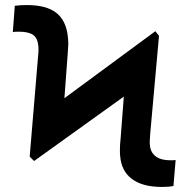

<svg xmlns="http://www.w3.org/2000/svg" viewBox="-20 -737 751 767"><path d="M98.6 -111.3 132.8 -520.5Q133.8 -527.3 133.8 -539.1Q133.8 -550.8 132.8 -555.7Q129.9 -585 112.1 -597.7Q94.2 -610.4 55.7 -610.4Q47.4 -610.4 41.3 -610.1Q35.2 -609.9 31.2 -608.4L39.1 -713.9Q59.6 -716.8 86.9 -716.8Q165 -716.8 204.6 -686Q244.1 -655.3 251 -590.8Q252.9 -573.2 252.9 -561.5Q252.9 -552.7 251 -529.3L237.3 -344.7L600.6 -612.3L615.2 -593.8L580.1 -203.1Q578.1 -177.7 578.1 -169.9Q578.1 -159.2 580.1 -147.5Q585.4 -122.6 605.7 -109.6Q626 -96.7 661.1 -96.7Q674.8 -96.7 681.6 -97.7L672.9 5.9Q655.8 9.8 627 9.8Q549.3 9.8 506.8 -22.2Q464.4 -54.2 460 -114.3Q459 -121.1 459 -137.7Q459 -159.7 461.9 -184.6L474.6 -351.1L116.2 -93.8Z"/></svg>

Font: Pretendard
Style: Bold
Weight: 700
Designer: Base glyphs from Inter by Rasmus Andersson; Hangeul glyphs from Noto Sans CJK(Source Han Sans) by Jang Soo-young and Kan
Foundry: Kil Hyung-jin
Version: Version 1.309